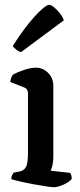

<svg xmlns="http://www.w3.org/2000/svg" viewBox="-20 -783 333 803"><path d="M206 0Q198 0 174 -3.5Q150 -7 120 -12.5Q90 -18 64 -24Q38 -30 27 -34Q27 -42 30.5 -49.5Q34 -57 37 -61L63 -66Q79 -69 88 -83.5Q97 -98 97 -146V-392Q97 -411 82 -417L23 -440Q24 -452 28 -460.5Q32 -469 36 -472Q52 -481 80.5 -490.5Q109 -500 130 -500Q160 -500 181.5 -478Q203 -456 203 -423V-126Q203 -105 199 -90Q195 -75 192 -69L273 -60Q276 -57 278 -50.5Q280 -44 280 -35Q275 -27 261.5 -19Q248 -11 232.5 -5.5Q217 0 206 0ZM68 -565Q57 -568 47.5 -576Q38 -584 33 -590Q66 -642 97 -681Q128 -720 152 -741.5Q176 -763 185 -763Q193 -763 205.5 -753Q218 -743 230 -728Q242 -713 247 -698Z"/></svg>

Font: Texturina 72pt SemiBold
Style: Regular
Weight: 600
Designer: Guillermo Torres Carreño
Foundry: Omnibus-Type
Version: Version 1.002; ttfautohint (v1.8.3)